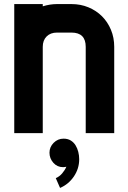

<svg xmlns="http://www.w3.org/2000/svg" viewBox="-20 -654 631 943"><path d="M541 0H401V-424Q401 -494 331 -494H260Q228 -494 209 -475Q190 -456 190 -424V0H50V-634H190V-623Q226 -634 260 -634H331Q376 -634 414.5 -618Q453 -602 481 -574Q509 -546 525 -507.5Q541 -469 541 -424ZM223 96Q223 68 243.5 47.5Q264 27 292 27Q313 27 327.5 36Q342 45 351 59.5Q360 74 364.5 92Q369 110 369 128Q369 174 343 212.5Q317 251 275 269L254 221Q272 213 285 198Q298 183 306 165Q296 167 290 167Q261 167 242 145.5Q223 124 223 96Z"/></svg>

Font: CAT North
Style: Regular
Weight: 400
Designer: Peter Wiegel
Foundry: Peter Wiegel
Version: Version 1.000